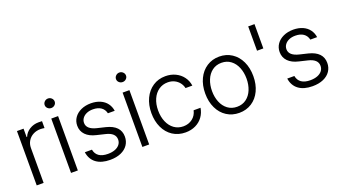

<svg xmlns="http://www.w3.org/2000/svg" viewBox="-59 -1232 3124 1761"><g transform="rotate(-20 1503.0 -351.5)"><path d="M71.3 -530.3H135.7V-448.2H140.6Q156.7 -488.8 196 -513.4Q235.4 -538.1 284.2 -538.1Q310.5 -538.1 318.4 -537.1V-469.7Q294.9 -473.6 279.3 -473.6Q239.3 -473.6 207.3 -456.5Q175.3 -439.5 157 -409.2Q138.7 -378.9 138.7 -340.8V0H71.3Z M406.2 -530.3H472.7V0H406.2ZM391.6 -667Q391.6 -686 406 -700Q420.4 -713.9 440.4 -713.9Q460.4 -713.9 474.9 -700Q489.3 -686 489.3 -667Q489.3 -647.9 474.9 -634.5Q460.4 -621.1 440.4 -621.1Q420.4 -621.1 406 -634.5Q391.6 -647.9 391.6 -667Z M792 -479.5Q757.8 -479.5 731.2 -467.8Q704.6 -456.1 689.7 -435.5Q674.8 -415 674.8 -389.6Q674.8 -327.6 769.5 -304.7L850.6 -285.2Q984.4 -252 984.4 -144.5Q984.4 -99.1 960.7 -64Q937 -28.8 892.3 -9Q847.7 10.7 786.1 10.7Q701.2 10.7 650.6 -26.9Q600.1 -64.5 589.8 -134.8H659.2Q667 -91.8 699 -69.8Q731 -47.9 785.2 -47.9Q824.7 -47.9 854.5 -59.3Q884.3 -70.8 900.6 -91.8Q917 -112.8 917 -140.6Q917 -205.1 825.2 -226.6L744.1 -246.1Q677.7 -261.2 642.6 -297.6Q607.4 -334 607.4 -386.7Q607.4 -430.2 631.1 -464.6Q654.8 -499 697.5 -518.6Q740.2 -538.1 794.9 -538.1Q846.2 -537.6 885.5 -520.3Q924.8 -502.9 948.2 -471.4Q971.7 -439.9 977.5 -398.4H911.1Q902.3 -437 872.1 -458.3Q841.8 -479.5 792 -479.5Z M1102.5 -530.3H1168.9V0H1102.5ZM1087.9 -667Q1087.9 -686 1102.3 -700Q1116.7 -713.9 1136.7 -713.9Q1156.7 -713.9 1171.1 -700Q1185.5 -686 1185.5 -667Q1185.5 -647.9 1171.1 -634.5Q1156.7 -621.1 1136.7 -621.1Q1116.7 -621.1 1102.3 -634.5Q1087.9 -647.9 1087.9 -667Z M1286.1 -262.7Q1286.1 -342.3 1315.7 -404.8Q1345.2 -467.3 1398.7 -502.7Q1452.1 -538.1 1521.5 -538.1Q1574.7 -538.1 1618.7 -517.1Q1662.6 -496.1 1690.7 -458.5Q1718.8 -420.9 1725.6 -372.1H1659.2Q1652.8 -401.4 1634.3 -425.3Q1615.7 -449.2 1587.2 -463.4Q1558.6 -477.5 1522.5 -477.5Q1472.7 -477.5 1434.1 -450.7Q1395.5 -423.8 1374 -375.5Q1352.5 -327.1 1352.5 -264.6Q1352.5 -201.7 1373.8 -152.6Q1395 -103.5 1433.3 -76.2Q1471.7 -48.8 1522.5 -48.8Q1573.7 -48.8 1611.1 -77.6Q1648.4 -106.4 1659.2 -155.3H1726.6Q1719.2 -107.4 1691.9 -69.6Q1664.6 -31.7 1620.8 -10.5Q1577.1 10.7 1522.5 10.7Q1451.7 10.7 1397.9 -24.4Q1344.2 -59.6 1315.2 -121.6Q1286.1 -183.6 1286.1 -262.7Z M1811.5 -262.7Q1811.5 -343.3 1841.3 -405.8Q1871.1 -468.3 1924.8 -503.2Q1978.5 -538.1 2046.9 -538.1Q2115.2 -538.1 2168.7 -503.2Q2222.2 -468.3 2251.7 -405.8Q2281.2 -343.3 2281.2 -262.7Q2281.2 -182.6 2251.7 -120.4Q2222.2 -58.1 2168.7 -23.7Q2115.2 10.7 2046.9 10.7Q1978 10.7 1924.6 -23.7Q1871.1 -58.1 1841.3 -120.4Q1811.5 -182.6 1811.5 -262.7ZM2214.8 -262.7Q2214.8 -321.8 2195.1 -370.8Q2175.3 -419.9 2137.2 -448.7Q2099.1 -477.5 2046.9 -477.5Q1994.1 -477.5 1955.8 -448.7Q1917.5 -419.9 1897.7 -370.8Q1877.9 -321.8 1877.9 -262.7Q1877.9 -203.6 1897.7 -154.8Q1917.5 -106 1955.8 -77.4Q1994.1 -48.8 2046.9 -48.8Q2099.1 -48.8 2137.2 -77.4Q2175.3 -106 2195.1 -154.8Q2214.8 -203.6 2214.8 -262.7Z M2454.1 -469.7H2392.6V-707H2454.1Z M2767.6 -479.5Q2733.4 -479.5 2706.8 -467.8Q2680.2 -456.1 2665.3 -435.5Q2650.4 -415 2650.4 -389.6Q2650.4 -327.6 2745.1 -304.7L2826.2 -285.2Q2960 -252 2960 -144.5Q2960 -99.1 2936.3 -64Q2912.6 -28.8 2867.9 -9Q2823.2 10.7 2761.7 10.7Q2676.8 10.7 2626.2 -26.9Q2575.7 -64.5 2565.4 -134.8H2634.8Q2642.6 -91.8 2674.6 -69.8Q2706.5 -47.9 2760.7 -47.9Q2800.3 -47.9 2830.1 -59.3Q2859.9 -70.8 2876.2 -91.8Q2892.6 -112.8 2892.6 -140.6Q2892.6 -205.1 2800.8 -226.6L2719.7 -246.1Q2653.3 -261.2 2618.2 -297.6Q2583 -334 2583 -386.7Q2583 -430.2 2606.7 -464.6Q2630.4 -499 2673.1 -518.6Q2715.8 -538.1 2770.5 -538.1Q2821.8 -537.6 2861.1 -520.3Q2900.4 -502.9 2923.8 -471.4Q2947.3 -439.9 2953.1 -398.4H2886.7Q2877.9 -437 2847.7 -458.3Q2817.4 -479.5 2767.6 -479.5Z"/></g></svg>

Font: Pretendard Light
Style: Regular
Weight: 300
Designer: Base glyphs from Inter by Rasmus Andersson; Hangeul glyphs from Noto Sans CJK(Source Han Sans) by Jang Soo-young and Kan
Foundry: Kil Hyung-jin
Version: Version 1.309